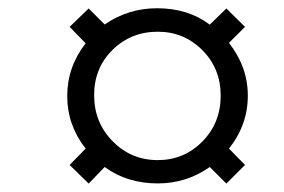

<svg xmlns="http://www.w3.org/2000/svg" viewBox="-20 -557 686 463"><path d="M360.8 -114.7Q286.1 -114.7 232.4 -154.3L193.8 -114.3L147.9 -159.2L186.5 -198.7Q142.1 -255.4 142.1 -325.2Q142.1 -395.5 186.5 -452.6L147.9 -492.2L193.8 -536.6L232.4 -498Q289.1 -537.1 358.9 -537.1Q433.6 -537.1 485.8 -497.6L525.9 -536.6L570.8 -492.2L532.2 -453.6Q577.6 -395.5 577.6 -326.2Q577.6 -255.9 532.2 -198.7L570.8 -159.2L525.9 -114.3L485.8 -154.3Q429.7 -114.7 360.8 -114.7ZM360.4 -170.9Q423.8 -170.9 468 -215.8Q512.2 -260.7 512.2 -326.2Q512.2 -391.6 468 -436Q423.8 -480.5 360.4 -480.5Q295.9 -480.5 251.5 -436.8Q207 -393.1 207 -327.6Q207 -261.7 251.7 -216.3Q296.4 -170.9 360.4 -170.9Z"/></svg>

Font: Elstob 8pt SemiBold
Style: Italic
Weight: 600
Italic angle: -20°
Designer: Peter S. Baker
Version: Version 1.015